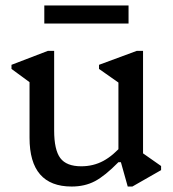

<svg xmlns="http://www.w3.org/2000/svg" viewBox="-20 -670 631 702"><path d="M242 12Q165 12 126.5 -32.5Q88 -77 88 -166V-401L131 -338L22 -418V-433L155 -484H178V-193Q178 -122 200.5 -92Q223 -62 277 -62Q321 -62 357.5 -81.5Q394 -101 430 -143V-77H413Q364 -27 327 -7.5Q290 12 242 12ZM447 12 422 -77H413V-401L456 -338L342 -418V-433L480 -484H503V-81L462 -138L569 -63V-48L464 12ZM142 -584V-650H450V-584Z"/></svg>

Font: Platypi Light
Style: Regular
Weight: 300
Designer: David Sargent
Foundry: Bolt Cutter Type
Version: Version 1.200